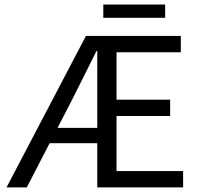

<svg xmlns="http://www.w3.org/2000/svg" viewBox="-20 -812 862 832"><path d="M8.3 0 352.4 -656.3H763.5V-585.6H485V-380H717.3V-309.3H485V-70.7H773.5V0H401.5V-590.3H397.5Q371.3 -537.3 344.3 -483.3Q317.4 -429.3 290.3 -375.8L96.1 0ZM157.8 -191.4V-258H451.6V-191.4ZM427.6 -735V-792.4H695.6V-735Z"/></svg>

Font: Source Sans 3 Variable
Style: Regular
Weight: 200
Designer: Paul D. Hunt
Foundry: Adobe Systems Incorporated
Version: Version 3.026